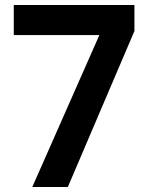

<svg xmlns="http://www.w3.org/2000/svg" viewBox="-20 -747 588 767"><path d="M517 -727V-623L251 0H109L377 -607H35V-727Z"/></svg>

Font: SVN-Poppins SemiBold
Style: Regular
Weight: 600
Designer: Ninad Kale (Devanagari), Jonny Pinhorn (Latin)
Foundry: Indian Type Foundry
Version: Version 3.002 2017